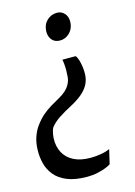

<svg xmlns="http://www.w3.org/2000/svg" viewBox="-142 -819 731 1039"><g transform="rotate(-15 223.5 -300.0)"><path d="M323 -495.5Q330.5 -484.5 335.5 -467.5Q340.5 -450.5 343.2 -430.8Q346 -411 345.5 -390.5Q344.5 -356.5 329.8 -330.2Q315 -304 289.2 -283Q263.5 -262 228.5 -243.5Q187 -222 155.2 -201Q123.5 -180 105 -155.5Q101 -148 98.2 -138.5Q95.5 -129 93.8 -118.5Q92 -108 91.5 -98.5Q89.5 -52 108.2 -17Q127 18 165 37Q203 56 257.5 56Q285 56 315.8 51Q346.5 46 366.5 36L348 116Q341.5 121.5 321.5 129.8Q301.5 138 273.8 144.2Q246 150.5 215.5 150.5Q146.5 150.5 102.2 132.2Q58 114 33.5 83.8Q9 53.5 -0.2 17Q-9.5 -19.5 -8.5 -56.5Q-8 -96.5 2.8 -128.5Q13.5 -160.5 30.5 -184.5Q52 -214.5 75 -234.8Q98 -255 123.5 -270.5Q149 -286 176.5 -301Q198.5 -313 214.5 -328Q230.5 -343 240 -361.5Q249.5 -380 251 -401Q252.5 -417.5 252.5 -436.2Q252.5 -455 251 -471.2Q249.5 -487.5 247 -496.5H316.5ZM341.5 -681.5Q340 -646 316.8 -623Q293.5 -600 263 -600Q233 -600 217.2 -619.5Q201.5 -639 202.5 -668Q204 -704.5 227.5 -727Q251 -749.5 284.5 -749.5Q309 -749.5 326 -730.8Q343 -712 341.5 -681.5Z"/></g></svg>

Font: Merriweather 20pt SemiBold
Style: Italic
Weight: 600
Italic angle: -7.8°
Version: Version 2.101